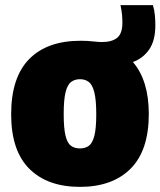

<svg xmlns="http://www.w3.org/2000/svg" viewBox="-20 -718 626 749"><path d="M292 11Q165 11 94.2 -59.8Q23.5 -130.5 23.5 -272Q23.5 -416 93.8 -487.5Q164 -559 294.5 -559Q320.5 -559 342.5 -556.5Q364.5 -554 378 -554Q416.5 -554 437 -570.5Q457.5 -587 457.5 -629.5Q457.5 -643.5 456 -660.2Q454.5 -677 450 -698H576.5Q582.5 -678 584.2 -658.2Q586 -638.5 586 -619Q586 -560.5 562.5 -525.8Q539 -491 498.5 -476Q560.5 -404 560.5 -273.5Q560.5 -131 489.5 -60Q418.5 11 292 11ZM292 -139Q313 -139 327 -149.5Q341 -160 348.2 -188.8Q355.5 -217.5 355.5 -272Q355.5 -328 348 -357.8Q340.5 -387.5 326.5 -398.2Q312.5 -409 292 -409Q271.5 -409 257.2 -398.2Q243 -387.5 235.8 -358.2Q228.5 -329 228.5 -273.5Q228.5 -218 235.5 -189Q242.5 -160 256.5 -149.5Q270.5 -139 292 -139Z"/></svg>

Font: Encode Sans Semi Condensed Black
Style: Regular
Weight: 900
Width: 4
Designer: Multiple Designers
Foundry: Impallari Type
Version: Version 3.000; ttfautohint (v1.8.3) -l 8 -r 50 -G 200 -x 14 